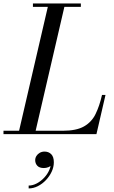

<svg xmlns="http://www.w3.org/2000/svg" viewBox="-65 -770 655 1102"><path d="M40 0 214 -750H309L135 0ZM-45 0V-19.5H295Q373.5 -19.5 417.2 -44.5Q461 -69.5 483.5 -115.5Q506 -161.5 520.5 -225H540.5L488.5 0ZM124 -730.5V-750H399V-730.5ZM99.5 311.5V295Q123 295 146.5 282.5Q170 270 189.2 249.2Q208.5 228.5 219 203.2Q229.5 178 227 152.5H243Q243 165 234.8 174.5Q226.5 184 213.5 189.2Q200.5 194.5 187 194.5Q161 194.5 149 181.2Q137 168 137 149.5Q137 136.5 144 125.2Q151 114 163.2 107Q175.5 100 190.5 100Q214 100 229 115Q244 130 244 161.5Q244 188.5 231.8 215Q219.5 241.5 198.8 263.5Q178 285.5 152.2 298.5Q126.5 311.5 99.5 311.5Z"/></svg>

Font: Bodoni Moda
Style: Italic
Weight: 400
Italic angle: -13°
Designer: Owen Earl
Foundry: indestructible type
Version: Version 2.005